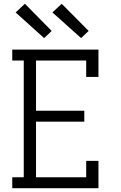

<svg xmlns="http://www.w3.org/2000/svg" viewBox="-20 -998 640 1018"><path d="M45 0V-58H106V-677H45V-735H502V-590H437V-677H171V-411H427V-353H171V-58H437V-145H502V0ZM410 -796 258 -932 307 -978 450 -834ZM214 -796 63 -932 112 -978 254 -834Z"/></svg>

Font: Iosevka Etoile Light
Style: Regular
Weight: 300
Designer: Belleve Invis
Foundry: Belleve Invis
Version: Version 25.0.1; ttfautohint (v1.8.4)